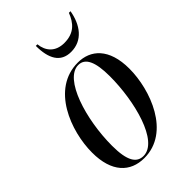

<svg xmlns="http://www.w3.org/2000/svg" viewBox="-226 -834 931 931"><g transform="rotate(-45 240.0 -368.5)"><path d="M306 -605C384 -605 429 -666 443 -747H432C412 -696 381 -659 313 -659C252 -659 221 -697 216 -747H205C205 -660 234 -605 306 -605ZM193 10C370 10 448 -203 448 -348C448 -488 378 -546 292 -546C111 -546 32 -335 32 -188C32 -54 97 10 193 10ZM197 0C151 0 124 -38 124 -143C124 -324 189 -536 285 -536C332 -536 355 -489 355 -389C355 -218 299 0 197 0Z"/></g></svg>

Font: Noto Serif Display ExtraCondensed Medium
Style: Italic
Weight: 500
Width: 2
Italic angle: -12°
Designer: Monotype Design Team
Foundry: Monotype Imaging Inc.
Version: Version 2.009